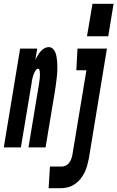

<svg xmlns="http://www.w3.org/2000/svg" viewBox="-67 -776 618 1011"><path d="M391 -585 420 -756H531L503 -585ZM-47 0 39 -520H129L119 -461Q125 -472 131 -483Q137 -494 146 -504.5Q155 -515 166.5 -521.5Q178 -528 189 -528Q202 -528 211 -519.5Q220 -511 224.5 -499.5Q229 -488 231 -475.5Q233 -463 234 -450.5Q235 -438 235 -425Q235 -412 234.5 -399Q234 -386 232.5 -373.5Q231 -361 229.5 -348Q228 -335 226 -321.5Q224 -308 222 -295L173 0H83L135 -314Q136 -319 137 -324.5Q138 -330 138.5 -335.5Q139 -341 140 -346Q141 -351 141.5 -356.5Q142 -362 142.5 -367Q143 -372 143 -377.5Q143 -383 143 -388Q143 -393 142.5 -398.5Q142 -404 140 -409Q138 -414 133 -414Q128 -414 124 -409.5Q120 -405 117.5 -400.5Q115 -396 113 -391Q111 -386 109 -381.5Q107 -377 106 -372Q105 -367 103.5 -362Q102 -357 101 -352Q100 -347 100 -342L43 0ZM189 215 196 101H258Q268 101 279 96Q290 91 297 81.5Q304 72 308 61.5Q312 51 314 40L388 -406H335L341 -520H496L401 58Q397 77 392 96Q387 115 378 133Q369 151 356 167Q343 183 325.5 194.5Q308 206 289 210.5Q270 215 251 215Z"/></svg>

Font: Iosevka SS04 Heavy
Style: Italic
Weight: 900
Italic angle: -9°
Monospace: yes
Designer: Belleve Invis
Foundry: Belleve Invis
Version: Version 19.0.0; ttfautohint (v1.8.4)